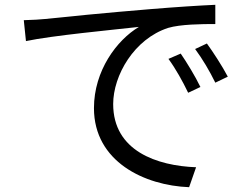

<svg xmlns="http://www.w3.org/2000/svg" viewBox="-20 -742 1040 799"><path d="M79 -658 88 -571C196 -594 451 -618 558 -630C466 -575 371 -448 371 -292C371 -69 582 30 767 37L796 -46C633 -52 451 -114 451 -309C451 -428 538 -580 680 -626C731 -641 819 -642 876 -642V-722C809 -719 715 -713 606 -704C422 -689 233 -670 168 -663C149 -661 117 -659 79 -658ZM732 -519 681 -497C711 -456 740 -404 763 -356L814 -380C793 -424 755 -486 732 -519ZM841 -561 792 -538C823 -496 852 -447 876 -398L928 -423C905 -467 865 -528 841 -561Z"/></svg>

Font: Noto Sans CJK JP
Style: Regular
Weight: 400
Designer: Ryoko NISHIZUKA 西塚涼子 (kana, bopomofo & ideographs); Paul D. Hunt (Latin, Greek & Cyrillic); Sandoll Communications 산돌커뮤니
Foundry: Adobe
Version: Version 2.004;hotconv 1.0.118;makeotfexe 2.5.65603